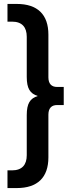

<svg xmlns="http://www.w3.org/2000/svg" viewBox="-20 -762 400 976"><path d="M65 194C171 194 226 140 226 38V-179C226 -213 243 -228 270 -228H304V-320H270C243 -320 226 -335 226 -369V-586C226 -688 171 -742 65 -742H18V-652H41C92 -652 116 -624 116 -575V-371C116 -312 133 -286 172 -274C133 -262 116 -236 116 -177V27C116 76 92 104 41 104H18V194Z"/></svg>

Font: Montserrat-Alt1 SemBd
Style: Regular
Weight: 600
Designer: Differentunic
Foundry: Differentunic
Version: Version 7.222